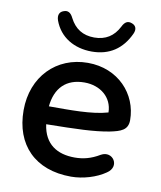

<svg xmlns="http://www.w3.org/2000/svg" viewBox="-81 -772 711 848"><g transform="rotate(10 274.0 -348.5)"><path d="M295 10C348 10 408 -8 448 -36C502 -71 458 -136 408 -108C368 -84 333 -76 296 -76C218 -76 159 -111 147 -199C285 -201 360 -203 429 -216C477 -226 509 -236 509 -281C509 -398 418 -498 282 -498C141 -498 38 -394 38 -243C38 -88 133 10 295 10ZM289 -550C368 -550 424 -588 457 -659C468 -682 460 -698 442 -704C424 -711 410 -704 399 -681C376 -636 340 -613 289 -613C238 -613 202 -636 179 -681C168 -704 154 -711 136 -704C118 -698 111 -682 119 -659C145 -588 210 -550 289 -550ZM145 -279C153 -362 200 -410 282 -410C353 -410 408 -366 409 -298C338 -277 237 -279 145 -279Z"/></g></svg>

Font: SN Pro Medium
Style: Regular
Weight: 500
Designer: Tobias Whetton
Foundry: Supernotes
Version: Version 1.003;Glyphs 3.3 (3324)